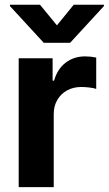

<svg xmlns="http://www.w3.org/2000/svg" viewBox="-20 -770 448 790"><path d="M56.9 -530.3H196.5V-438.2H202.4Q216.5 -486.9 250.5 -512.4Q284.5 -538 329.7 -538Q353 -538 375.9 -533.2V-404.1Q366.6 -407.7 348.2 -409.9Q329.8 -412.1 314 -412.1Q281.9 -412.1 256.3 -398.2Q230.7 -384.3 215.9 -359Q201.1 -333.8 201.1 -301.4V0H56.9ZM214.2 -665.7 283.3 -750.4H407.6V-745L268.4 -593.8H160.1L20.9 -745V-750.4H144.7Z"/></svg>

Font: WEMIX Pretendard Variable
Style: Regular
Weight: 400
Designer: Base glyphs from Inter by Rasmus Andersson; Hangeul glyphs from Noto Sans CJK(Source Han Sans) by Jang Soo-young and Kan
Foundry: Kil Hyung-jin
Version: Version 1.000;Glyphs 3.2 (3208)